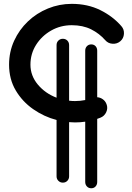

<svg xmlns="http://www.w3.org/2000/svg" viewBox="-20 -733 689 1001"><path d="M307.6 -530.8Q321.8 -530.8 331.1 -521.5Q340.3 -512.2 340.3 -498V-208Q355.5 -206.1 371.1 -206.1Q397.9 -206.1 424.3 -211.4V-468.8Q424.3 -482.9 433.1 -492.2Q441.9 -501.5 455.6 -501.5Q469.7 -501.5 478.3 -492.2Q486.8 -482.9 486.8 -468.8V-226.1Q502.4 -225.1 515.9 -215.6Q529.3 -206.1 535.2 -190.4Q543.5 -169.4 533.9 -148.4Q524.4 -127.4 502.9 -119.1Q495.1 -116.2 486.8 -113.3V215.8Q486.8 229.5 478.3 239Q469.7 248.5 455.6 248.5Q441.9 248.5 433.1 239Q424.3 229.5 424.3 215.8V-98.6Q397.9 -94.7 371.1 -94.7Q356 -94.7 340.3 -96.2V186.5Q340.3 200.2 331.1 209.7Q321.8 219.2 307.6 219.2Q293.9 219.2 284.4 209.7Q274.9 200.2 274.9 186.5V-107.4Q209.5 -124.5 153.1 -163.8Q96.7 -203.1 62 -261.7Q27.3 -320.3 27.3 -396Q27.3 -462.9 53.7 -520.5Q80.1 -578.1 125.5 -621.3Q170.9 -664.6 230 -688.7Q289.1 -712.9 354 -712.9Q437 -712.9 502.7 -680.4Q568.4 -647.9 612.8 -596.7Q627.9 -579.6 626.2 -556.2Q624.5 -532.7 607.4 -518.1Q590.3 -503.4 566.9 -504.9Q543.5 -506.3 528.8 -523.4Q498 -558.6 455.1 -580.1Q412.1 -601.6 354 -601.6Q295.4 -601.6 246.6 -573.7Q197.8 -545.9 168.2 -499.3Q138.7 -452.6 138.7 -396Q138.7 -338.4 177.2 -292.2Q215.8 -246.1 274.9 -223.6V-498Q274.9 -512.2 284.4 -521.5Q293.9 -530.8 307.6 -530.8Z"/></svg>

Font: Mikhak SemiBold
Style: Regular
Weight: 600
Designer: Amin Abedi
Version: Version 3.3